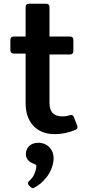

<svg xmlns="http://www.w3.org/2000/svg" viewBox="-20 -699 452 1021"><path d="M389.2 -34.2Q393.1 -24.9 391.6 -18.8Q390.1 -12.7 381.8 -8.8Q358.4 1.5 330.3 7.8Q302.2 14.2 270 14.2Q231.4 14.2 202.6 1.5Q173.8 -11.2 154.5 -33.2Q135.3 -55.2 125.7 -85Q116.2 -114.7 116.2 -148.9V-414.1H54.2Q35.2 -414.1 35.2 -433.1V-485.8Q35.2 -504.9 54.2 -504.9H116.2V-660.2Q116.2 -679.2 135.3 -679.2H224.1Q243.2 -679.2 243.2 -660.2V-504.9H351.1Q370.1 -504.9 370.1 -485.8V-428.2Q370.1 -409.2 351.1 -409.2H243.2V-150.9Q243.2 -114.3 261 -97.2Q278.8 -80.1 311 -80.1Q321.8 -80.1 329.8 -81.1Q337.9 -82 349.1 -85.9Q356 -88.4 362.5 -86.9Q369.1 -85.4 372.1 -78.1ZM265.1 144.5Q265.1 160.6 259.5 181.2Q253.9 201.7 241.5 222.9Q229 244.1 209.2 264.2Q189.5 284.2 161.1 299.8Q155.8 303.2 150.9 301Q146 298.8 142.1 294.9L132.8 285.6Q122.6 273.9 134.8 263.7Q153.8 247.1 162.6 226.8Q171.4 206.5 173.3 189.5Q174.3 182.6 171.4 178.5Q168.5 174.3 160.2 171.9Q141.1 166 129.4 152.6Q117.7 139.2 117.7 120.6Q117.7 108.9 121.6 98.1Q125.5 87.4 133.8 78.9Q142.1 70.3 154.8 65.2Q167.5 60.1 185.1 60.1Q198.7 60.1 212.9 64.9Q227.1 69.8 238.8 80.3Q250.5 90.8 257.8 106.7Q265.1 122.6 265.1 144.5Z"/></svg>

Font: New Telegraph
Style: Bold
Weight: 700
Designer: Frank Baranowski
Foundry: Frank Baranowski
Version: Version 3.001